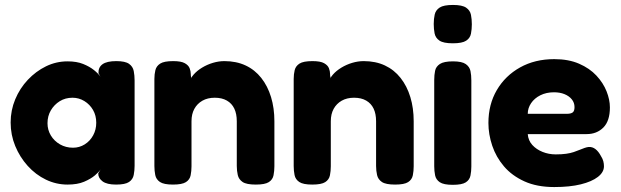

<svg xmlns="http://www.w3.org/2000/svg" viewBox="-20 -738 2508 776"><path d="M449 8Q412 8 394.5 -5Q377 -18 377 -37L387 -54Q381 -44 364 -29.5Q347 -15 320 -3.5Q293 8 253 8Q207 8 165.5 -12Q124 -32 92 -67.5Q60 -103 41.5 -148Q23 -193 23 -243Q23 -292 41.5 -336.5Q60 -381 92.5 -415.5Q125 -450 166 -470Q207 -490 253 -490Q290 -490 316 -479.5Q342 -469 359.5 -455Q377 -441 386 -428L378 -442Q377 -466 394.5 -478.5Q412 -491 450 -491Q486 -491 501.5 -480Q517 -469 520.5 -451Q524 -433 524 -413V-68Q524 -49 520.5 -31Q517 -13 501.5 -2.5Q486 8 449 8ZM275 -141Q301 -141 322.5 -154.5Q344 -168 356.5 -191Q369 -214 369 -242Q369 -271 356 -293.5Q343 -316 321 -329.5Q299 -343 273 -343Q244 -343 221.5 -329Q199 -315 185.5 -292Q172 -269 172 -240Q172 -213 185.5 -190.5Q199 -168 222.5 -154.5Q246 -141 275 -141Z M679 8Q642 8 626.5 -2.5Q611 -13 607.5 -30.5Q604 -48 604 -67V-419Q604 -438 608 -454.5Q612 -471 627.5 -481Q643 -491 680 -491Q712 -491 727 -482.5Q742 -474 746.5 -462Q751 -450 751 -439.5Q751 -429 753 -425L747 -406Q749 -421 762.5 -436.5Q776 -452 796.5 -464.5Q817 -477 840.5 -484Q864 -491 887 -491Q935 -491 972.5 -473.5Q1010 -456 1036 -423Q1062 -390 1075.5 -345.5Q1089 -301 1089 -248V-66Q1089 -47 1085.5 -29.5Q1082 -12 1066.5 -2Q1051 8 1014 8Q976 8 960.5 -2.5Q945 -13 941 -30.5Q937 -48 937 -67V-248Q937 -278 927 -299Q917 -320 897 -331.5Q877 -343 848 -343Q819 -343 798 -331Q777 -319 765.5 -298Q754 -277 754 -248V-66Q754 -47 750.5 -29.5Q747 -12 731.5 -2Q716 8 679 8Z M1242 8Q1205 8 1189.5 -2.5Q1174 -13 1170.5 -30.5Q1167 -48 1167 -67V-419Q1167 -438 1171 -454.5Q1175 -471 1190.5 -481Q1206 -491 1243 -491Q1275 -491 1290 -482.5Q1305 -474 1309.5 -462Q1314 -450 1314 -439.5Q1314 -429 1316 -425L1310 -406Q1312 -421 1325.5 -436.5Q1339 -452 1359.5 -464.5Q1380 -477 1403.5 -484Q1427 -491 1450 -491Q1498 -491 1535.5 -473.5Q1573 -456 1599 -423Q1625 -390 1638.5 -345.5Q1652 -301 1652 -248V-66Q1652 -47 1648.5 -29.5Q1645 -12 1629.5 -2Q1614 8 1577 8Q1539 8 1523.5 -2.5Q1508 -13 1504 -30.5Q1500 -48 1500 -67V-248Q1500 -278 1490 -299Q1480 -320 1460 -331.5Q1440 -343 1411 -343Q1382 -343 1361 -331Q1340 -319 1328.5 -298Q1317 -277 1317 -248V-66Q1317 -47 1313.5 -29.5Q1310 -12 1294.5 -2Q1279 8 1242 8Z M1810 9Q1773 9 1757.5 -1.5Q1742 -12 1738.5 -29.5Q1735 -47 1735 -66V-415Q1735 -435 1738.5 -452Q1742 -469 1758 -479.5Q1774 -490 1811 -490Q1847 -490 1862.5 -479Q1878 -468 1881.5 -451Q1885 -434 1885 -413V-65Q1885 -46 1881.5 -28.5Q1878 -11 1862.5 -1Q1847 9 1810 9ZM1810 -563Q1772 -563 1756 -574Q1740 -585 1736.5 -603Q1733 -621 1733 -641Q1733 -662 1737 -679.5Q1741 -697 1757 -707.5Q1773 -718 1811 -718Q1848 -718 1864 -707Q1880 -696 1883.5 -678Q1887 -660 1887 -640Q1887 -620 1883.5 -602Q1880 -584 1864 -573.5Q1848 -563 1810 -563Z M2220 18Q2150 18 2099.5 -5Q2049 -28 2017 -65.5Q1985 -103 1969.5 -149Q1954 -195 1954 -241Q1954 -316 1988 -374Q2022 -432 2082 -465.5Q2142 -499 2220 -499Q2278 -499 2320.5 -480.5Q2363 -462 2390.5 -432.5Q2418 -403 2431.5 -369Q2445 -335 2445 -304Q2445 -249 2418.5 -222.5Q2392 -196 2351 -196H2113Q2115 -170 2131.5 -152Q2148 -134 2173 -124Q2198 -114 2226 -114Q2250 -114 2268 -116.5Q2286 -119 2299 -123.5Q2312 -128 2323 -132.5Q2334 -137 2342.5 -140Q2351 -143 2359 -144Q2374 -145 2386.5 -135.5Q2399 -126 2409 -107Q2416 -96 2418.5 -86Q2421 -76 2421 -66Q2421 -42 2396.5 -23Q2372 -4 2327.5 7Q2283 18 2220 18ZM2113 -278H2271Q2287 -278 2294.5 -283.5Q2302 -289 2302 -305Q2302 -323 2291 -336.5Q2280 -350 2261.5 -357.5Q2243 -365 2219 -365Q2188 -365 2164 -353Q2140 -341 2126.5 -321Q2113 -301 2113 -278Z"/></svg>

Font: Fredoka Light SemiBold
Style: Regular
Weight: 600
Version: Version 2.001